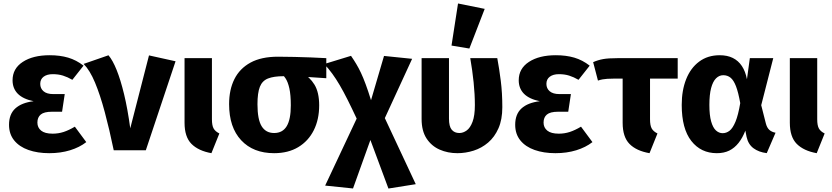

<svg xmlns="http://www.w3.org/2000/svg" viewBox="-20 -867 4803 1108"><path d="M266.7 -548.3Q325.8 -548.3 373.2 -534.4Q420.5 -520.5 462 -488.1L397.5 -406.4Q369.8 -422.4 343.5 -430.7Q317.1 -439 284.5 -439Q251.4 -439 231.8 -424.4Q212.2 -409.8 212.2 -383Q212.2 -356.7 231.2 -340.4Q250.2 -324.1 287 -324.1H353.6L338.2 -222.2H279.7Q234.2 -222.2 215 -206Q195.8 -189.9 195.8 -159.7Q195.8 -130.7 217.4 -113.2Q238.9 -95.6 283.9 -95.6Q316.6 -95.6 346.9 -105.4Q377.1 -115.3 411.9 -136L477.9 -46.9Q439 -16.6 384.3 0.2Q329.6 17 264 17Q196.8 17 144.2 -1.5Q91.6 -20 61.8 -56.8Q32.1 -93.5 32.1 -147Q32.1 -208.3 68.6 -241.4Q105.1 -274.6 174.1 -282.9Q112.3 -295.7 82.4 -326.3Q52.5 -357 52.5 -403.7Q52.5 -471.3 111.4 -509.8Q170.3 -548.3 266.7 -548.3Z M462.5 -498.2 606 -548Q630.3 -519.7 653 -463.4Q675.7 -407.2 696 -323.5Q716.3 -239.9 731.7 -126.6L839.8 -547.3L993.1 -513.4L821.6 0H636.3Q611.1 -121.7 584.5 -220.5Q558 -319.3 528.4 -390.3Q498.8 -461.4 462.5 -498.2Z M1045 -531.4H1203V-179Q1203 -143.1 1212.6 -125.8Q1222.1 -108.5 1245.9 -96.8L1200.1 17Q1124.9 3.5 1084.9 -36.7Q1045 -77 1045 -158.6Z M1863 -531.4V-415.6L1712.8 -425.6L1617.3 -427.3Q1560.1 -427.3 1526.7 -414.1Q1493.4 -401 1479.6 -366Q1465.8 -331 1465.8 -265.5Q1465.8 -177.4 1490 -138.4Q1514.1 -99.4 1562 -99.4Q1610.6 -99.4 1634.4 -138.6Q1658.2 -177.8 1658.2 -259Q1658.2 -319.6 1649.8 -357.2Q1641.4 -394.8 1627.4 -415.5Q1613.4 -436.1 1596.4 -446.5L1720.8 -448.5Q1767.5 -423.1 1794.7 -378.6Q1821.9 -334.2 1821.9 -259Q1821.9 -177.4 1790.7 -115.2Q1759.4 -53 1701.3 -18Q1643.2 17 1562 17Q1441.3 17 1371.7 -57.7Q1302.1 -132.4 1302.1 -266.1Q1302.1 -349.2 1332.6 -410.3Q1363.1 -471.5 1425.6 -505.7Q1488 -539.8 1584.5 -539.8Q1632 -539.8 1679.7 -538.5Q1727.3 -537.2 1773.8 -535.6Q1820.3 -534 1863 -531.4Z M1851.2 -497.5 2005.6 -544.8Q2022.5 -520.4 2036.2 -497.3Q2050 -474.3 2063 -446.7Q2076 -419.1 2090 -381.3Q2104.1 -343.6 2121.1 -288.8L2200.8 -185.4L2379.3 195.9L2221.6 221L2117.5 -59.1L2038.3 -182.6Q2009.8 -243.8 1985.9 -291.2Q1962.1 -338.7 1940.6 -375.4Q1919.1 -412.2 1897.4 -441.8Q1875.8 -471.5 1851.2 -497.5ZM2121.1 -288.8 2196.1 -544.2 2358.3 -527.6 2200.8 -185.4 2117.5 -59.1 2017.2 220.6 1856.4 204 2038.3 -182.6Z M2693.8 -531.4H2849.7Q2861.1 -470.7 2869.9 -400.7Q2878.8 -330.8 2878.8 -248.2Q2878.8 -177.2 2856.6 -126.7Q2834.4 -76.2 2797 -44.3Q2759.6 -12.4 2713.3 2.3Q2667 17 2619.4 17Q2564.2 17 2517.1 -3.6Q2470.1 -24.3 2441.5 -67.9Q2413 -111.6 2413 -180.4V-531.4H2571V-182.8Q2571 -137.2 2586.9 -118.3Q2602.8 -99.4 2630.9 -99.4Q2652.8 -99.4 2673.2 -114.1Q2693.6 -128.8 2707 -164.3Q2720.4 -199.9 2720.4 -260.5Q2720.4 -322.1 2713.2 -391.9Q2705.9 -461.7 2693.8 -531.4ZM2585.6 -604.1 2623.2 -846.9 2777.1 -815.8 2688.6 -586.9Z M3187.7 -548.3Q3246.8 -548.3 3294.2 -534.4Q3341.5 -520.5 3383 -488.1L3318.5 -406.4Q3290.8 -422.4 3264.5 -430.7Q3238.1 -439 3205.5 -439Q3172.4 -439 3152.8 -424.4Q3133.2 -409.8 3133.2 -383Q3133.2 -356.7 3152.2 -340.4Q3171.2 -324.1 3208 -324.1H3274.6L3259.2 -222.2H3200.7Q3155.2 -222.2 3136 -206Q3116.8 -189.9 3116.8 -159.7Q3116.8 -130.7 3138.4 -113.2Q3159.9 -95.6 3204.9 -95.6Q3237.6 -95.6 3267.9 -105.4Q3298.1 -115.3 3332.9 -136L3398.9 -46.9Q3360 -16.6 3305.3 0.2Q3250.6 17 3185 17Q3117.8 17 3065.2 -1.5Q3012.6 -20 2982.8 -56.8Q2953.1 -93.5 2953.1 -147Q2953.1 -208.3 2989.6 -241.4Q3026.1 -274.6 3095.1 -282.9Q3033.3 -295.7 3003.4 -326.3Q2973.5 -357 2973.5 -403.7Q2973.5 -471.3 3032.4 -509.8Q3091.3 -548.3 3187.7 -548.3Z M3774.1 -96.8 3728.3 17Q3652.3 3.8 3612.8 -36.4Q3573.2 -76.6 3573.2 -158.3V-430H3731.2V-179Q3731.2 -143.1 3740.8 -125.8Q3750.3 -108.5 3774.1 -96.8ZM3430.7 -402 3402.9 -508.3Q3431.1 -520.8 3461 -526.1Q3490.9 -531.4 3544.1 -531.4H3890.9V-413.4H3524.7Q3500 -413.4 3484.6 -412.2Q3469.2 -411 3457.5 -409Q3445.8 -407 3430.7 -402Z M4133.2 -548.3Q4177.2 -548.3 4209 -532.5Q4240.9 -516.7 4261.3 -485.9Q4281.8 -455.1 4290.5 -409.6L4307.2 -531.4H4442.3L4372.9 -260L4399.6 -154.6Q4406.1 -129.6 4419.8 -117.4Q4433.5 -105.2 4455.5 -101L4404.8 16.7Q4358.8 11.1 4328.3 -11.5Q4297.9 -34 4288.4 -77L4281.3 -113.1Q4265.2 -71.5 4242.1 -42.3Q4219.1 -13.1 4188.5 2Q4157.9 17 4116.7 17Q4024.8 17 3969.5 -53.6Q3914.1 -124.2 3914.1 -261.5Q3914.1 -345.4 3939.7 -409.9Q3965.3 -474.5 4014.7 -511.4Q4064 -548.3 4133.2 -548.3ZM4153.7 -433Q4130.3 -433 4112 -414.8Q4093.8 -396.6 4083.7 -358.7Q4073.7 -320.8 4073.7 -261.5Q4073.7 -202.2 4083.9 -166.3Q4094 -130.4 4111.4 -114.4Q4128.8 -98.4 4150.3 -98.4Q4171.8 -98.4 4190.2 -112.6Q4208.5 -126.9 4224.4 -164.8Q4240.2 -202.8 4251.8 -272Q4240.7 -334.2 4227.3 -369.1Q4213.9 -404 4196.1 -418.5Q4178.2 -433 4153.7 -433Z M4538 -531.4H4696V-179Q4696 -143.1 4705.6 -125.8Q4715.1 -108.5 4738.9 -96.8L4693.1 17Q4617.9 3.5 4577.9 -36.7Q4538 -77 4538 -158.6Z"/></svg>

Font: Fira Sans Variable
Style: Regular
Weight: 400
Designer: Carrois Corporate & Edenspiekermann AG
Foundry: Carrois Corporate GbR & Edenspiekermann AG
Version: Version 4.202